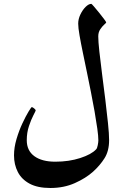

<svg xmlns="http://www.w3.org/2000/svg" viewBox="-20 -793 654 977"><path d="M535.2 -79.6Q535.2 -24.9 512 12Q488.8 48.8 453.6 80.6Q416.5 113.8 360.8 138.7Q305.2 163.6 236.3 163.6Q171.4 163.6 130.6 141.6Q89.8 119.6 70.6 82Q51.3 44.4 51.3 -2.4Q51.3 -42.5 64 -85.4Q76.7 -128.4 94 -165.3Q111.3 -202.1 125.2 -225.1Q139.2 -248 141.6 -248Q145.5 -248 153.6 -241.5Q161.6 -234.9 161.6 -231Q161.6 -228.5 150.1 -206.8Q138.7 -185.1 127.4 -151.6Q116.2 -118.2 116.2 -79.6Q116.2 -26.4 154.8 1.7Q193.4 29.8 261.2 29.8Q331.1 29.8 388.2 11.2Q445.3 -7.3 469.2 -33.2Q474.1 -37.6 477.3 -53.7Q480.5 -69.8 480.5 -78.6Q480.5 -100.1 475.1 -138.9Q469.7 -177.7 461.2 -226.3Q452.6 -274.9 442.6 -325Q432.6 -375 423.8 -418Q412.6 -472.7 402.1 -522.9Q391.6 -573.2 384.8 -612.5Q377.9 -651.9 377.9 -672.9Q377.9 -695.8 388.9 -719Q399.9 -742.2 415.5 -757.8Q431.2 -773.4 444.8 -773.4Q446.3 -773.4 458 -760Q469.7 -746.6 484.4 -728.3Q499 -710 509.8 -695.6Q520.5 -681.2 520.5 -678.7Q520.5 -676.8 510.5 -668Q500.5 -659.2 490.2 -644Q480 -628.9 480 -607.9Q480 -582 485.6 -530.8Q491.2 -479.5 499.5 -415.5Q507.8 -351.6 515.9 -286.1Q523.9 -220.7 529.5 -166Q535.2 -111.3 535.2 -79.6Z"/></svg>

Font: Scheherazade New
Style: Bold
Weight: 700
Designer: SIL International
Foundry: SIL International
Version: Version 4.000